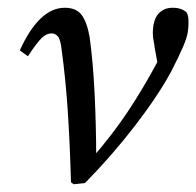

<svg xmlns="http://www.w3.org/2000/svg" viewBox="-20 -469 506 495"><path d="M163 1Q160 -105 154.5 -186Q149 -267 139 -340Q136 -368 129 -375.5Q122 -383 113 -383Q100 -383 87.5 -371Q75 -359 52 -324L31 -339Q81 -449 147 -449Q176 -449 190 -431Q204 -413 211 -374Q220 -309 224 -226Q228 -143 228 -60L217 -61Q270 -122 309 -180.5Q348 -239 384 -306Q388 -314 392 -322Q396 -330 400 -339L391 -279L379 -345Q378 -354 376 -364Q374 -374 374 -382Q374 -417 388 -433Q402 -449 425 -449Q438 -449 447 -445.5Q456 -442 461 -437Q464 -432 465 -426.5Q466 -421 466 -408Q466 -399 464 -385.5Q462 -372 452 -348.5Q442 -325 421 -284Q388 -223 328.5 -145.5Q269 -68 199 3L170 6Z"/></svg>

Font: Lisu Bosa Light
Style: Italic
Weight: 300
Italic angle: -19°
Designer: David Morse, Annie Olsen, Victor Gaultney, Frank Grießhammer (Latin)
Foundry: SIL International
Version: Version 2.000